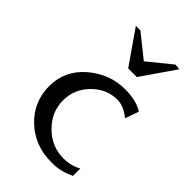

<svg xmlns="http://www.w3.org/2000/svg" viewBox="-233 -858 956 956"><g transform="rotate(45 245.5 -379.5)"><path d="M291 -670 414 -770 444 -767 322 -590H261L138 -767H170ZM445 -69V-17Q385 11 333 11H320Q203 11 124 -64.5Q45 -140 45 -250Q45 -360 130.5 -433Q216 -506 324 -506Q405 -506 451 -475L425 -403Q380 -442 332 -442Q258 -442 201 -385Q144 -328 144 -247.5Q144 -167 205 -106Q266 -45 350 -45Q402 -45 445 -69Z"/></g></svg>

Font: Sawarabi Mincho
Style: Regular
Weight: 400
Version: Version 1.00